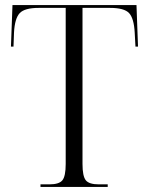

<svg xmlns="http://www.w3.org/2000/svg" viewBox="-20 -734 585 754"><path d="M139 0V-10H174Q212 -10 225 -26Q238 -42 238 -90V-703H132Q77 -703 57.5 -682.5Q38 -662 35 -606L33 -551H23L29 -714H516L522 -551H512L509 -606Q506 -662 487 -682.5Q468 -703 412 -703H304V-90Q304 -42 317 -26Q330 -10 368 -10H403V0Z"/></svg>

Font: Noto Serif Display SemiCondensed Light
Style: Regular
Weight: 300
Width: 4
Designer: Monotype Design Team
Foundry: Monotype Imaging Inc.
Version: Version 2.009